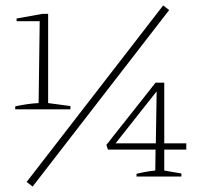

<svg xmlns="http://www.w3.org/2000/svg" viewBox="-20 -649 740 706"><path d="M36 -247V-258Q59 -263 80.5 -266Q102 -269 122 -270L126 -571H41V-581L136 -598H157V-270L239 -259V-247ZM100 37 78 20 580 -629 602 -612ZM482 0V-10Q520 -19 551 -22L552 -99H377L371 -116L552 -345H584V-122H665V-99H584V-22L647 -11V0ZM405 -122H553L556 -313Z"/></svg>

Font: Piazzolla SC Thin
Style: Regular
Weight: 100
Designer: Juan Pablo del Peral
Foundry: Huerta Tipografica
Version: Version 1.330